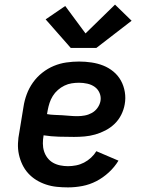

<svg xmlns="http://www.w3.org/2000/svg" viewBox="-20 -805 640 833"><path d="M275 8Q250 8 226 5.5Q202 3 179.5 -4.5Q157 -12 137.5 -24Q118 -36 102.5 -53Q87 -70 77 -91Q67 -112 62 -135Q57 -158 58 -183Q59 -208 64 -232L82 -342Q86 -369 96 -396Q106 -423 123 -447Q140 -471 163.5 -489.5Q187 -508 213.5 -519Q240 -530 268 -534Q296 -538 323 -538Q350 -538 377 -534Q404 -530 428 -520.5Q452 -511 472 -494.5Q492 -478 504.5 -455.5Q517 -433 521.5 -406Q526 -379 521 -352Q517 -329 506 -307Q495 -285 477.5 -268Q460 -251 438 -239.5Q416 -228 393 -221.5Q370 -215 347 -213Q324 -211 301 -211Q268 -211 234.5 -212Q201 -213 169 -218V-217Q166 -200 166 -182.5Q166 -165 171 -149Q176 -133 186 -120Q196 -107 210 -99Q224 -91 241 -87.5Q258 -84 275 -84Q292 -84 310 -87.5Q328 -91 344.5 -99.5Q361 -108 375 -121Q389 -134 398 -149L494 -108Q477 -80 452 -57Q427 -34 398 -19Q369 -4 337.5 2Q306 8 275 8ZM316 -301Q332 -301 348 -304Q364 -307 378.5 -315Q393 -323 403 -337Q413 -351 416 -367Q419 -385 412 -401.5Q405 -418 391 -428Q377 -438 359 -442Q341 -446 323 -446Q307 -446 291 -443.5Q275 -441 259.5 -433.5Q244 -426 231 -414.5Q218 -403 209 -388.5Q200 -374 195 -358.5Q190 -343 187 -327L184 -310Q200 -307 217 -306.5Q234 -306 250.5 -305Q267 -304 283 -302.5Q299 -301 316 -301ZM287 -597 178 -721 263 -779 351 -660 479 -785 551 -715 398 -597Z"/></svg>

Font: Iosevka Curly Slab SmBdEx
Style: Italic
Weight: 600
Width: 7
Italic angle: -9°
Monospace: yes
Designer: Belleve Invis
Foundry: Belleve Invis
Version: Version 11.1.0; ttfautohint (v1.8.3)